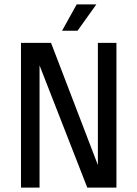

<svg xmlns="http://www.w3.org/2000/svg" viewBox="-20 -849 622 869"><path d="M375 0 159 -553V0H75V-655H211L423 -102V-655H507V0ZM331 -710H261L327 -829H416Z"/></svg>

Font: Ropa Sans
Style: Regular
Weight: 400
Designer: Botio Nikoltchev
Foundry: Botjo Nikoltchev
Version: Version 1.002